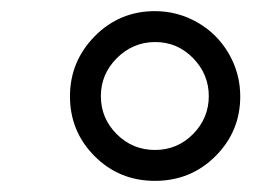

<svg xmlns="http://www.w3.org/2000/svg" viewBox="-20 -744 468 343"><path d="M189 -640.4Q160.2 -611.8 160.2 -572.3Q160.2 -532.7 188.5 -504.4Q216.8 -476.1 256.8 -476.1Q296.9 -476.1 325 -504.6Q353 -533.2 353 -572.3Q353 -611.3 325 -640.1Q296.9 -668.9 257.3 -668.9Q217.8 -668.9 189 -640.4ZM256.8 -724.1Q297.4 -724.1 332.8 -703.9Q368.2 -683.6 388.7 -648.2Q409.2 -612.8 409.2 -571.8Q409.2 -509.3 365 -465.1Q320.8 -420.9 256.8 -420.9Q192.9 -420.9 148.9 -465.1Q105 -509.3 105 -571.8Q105 -634.3 149.2 -679.2Q193.4 -724.1 256.8 -724.1Z"/></svg>

Font: OpenSans-Italic
Style: Italic
Weight: 400
Italic angle: -12°
Foundry: Ascender Corporation
Version: Version 1.10